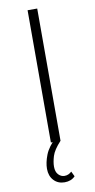

<svg xmlns="http://www.w3.org/2000/svg" viewBox="-101 -742 496 1001"><g transform="rotate(-10 147.5 -241.5)"><path d="M122 0V-700H173V0ZM157 217Q122 217 100 193.5Q78 170 78 132Q78 99 93.5 59Q109 19 154 -23L173 0Q135 41 125.5 72Q116 103 116 127Q116 155 130 169.5Q144 184 162 184Q174 184 183.5 179.5Q193 175 200 168L213 195Q192 217 157 217Z"/></g></svg>

Font: Modern
Style: Regular
Weight: 300
Designer: Julieta Ulanovsky
Foundry: Julieta Ulanovsky
Version: Version 8.000